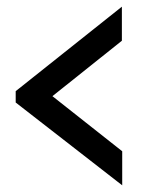

<svg xmlns="http://www.w3.org/2000/svg" viewBox="-20 -569 441 575"><path d="M27 -262V-296L345 -549V-447L137 -281L346 -116V-14Z"/></svg>

Font: Zilla Slab SemiBold
Style: Regular
Weight: 600
Designer: Typotheque.com
Foundry: Typotheque type foundry
Version: Version 1.1; 2017